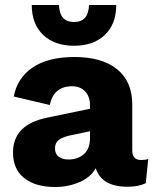

<svg xmlns="http://www.w3.org/2000/svg" viewBox="-20 -738 619 768"><path d="M107 -718H216Q218 -650 276 -650Q334 -650 336 -718H445Q445 -642 399.5 -598.5Q354 -555 276 -555Q198 -555 152.5 -598.5Q107 -642 107 -718ZM544 -98Q562 -98 573 -102L563 -5Q533 9 490 9Q387 9 363 -65Q343 -29 298 -9.5Q253 10 200 10Q122 10 77 -25.5Q32 -61 32 -128Q32 -239 167 -267L340 -303V-317Q340 -352 320.5 -372.5Q301 -393 268 -393Q195 -393 179 -318L35 -352Q49 -426 110.5 -468Q172 -510 278 -510Q388 -510 448.5 -461Q509 -412 509 -320V-137Q509 -98 544 -98ZM254 -100Q291 -100 315.5 -121.5Q340 -143 340 -185V-213L259 -196Q228 -189 214 -177.5Q200 -166 200 -144Q200 -122 215 -111Q230 -100 254 -100Z"/></svg>

Font: Elaine Sans
Style: Bold
Weight: 700
Designer: Wei Huang
Foundry: Wei Huang
Version: Version 2.001;December 24, 2019;FontCreator 12.0.0.2547 64-b